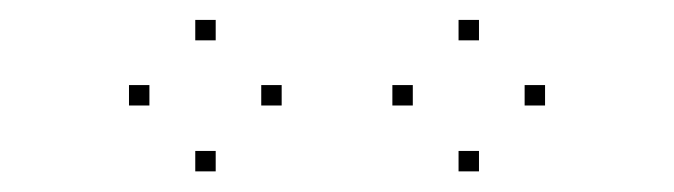

<svg xmlns="http://www.w3.org/2000/svg" viewBox="-20 -800 660 188"><path d="M255.8 -696.7V-716.7H235.8V-696.7ZM191.2 -760.5V-780.5H171.2V-760.5ZM126.3 -696.7V-716.7H106.3V-696.7ZM191.2 -632.2V-652.2H171.2V-632.2ZM513.7 -696.7V-716.7H493.7V-696.7ZM449 -760.5V-780.5H429V-760.5ZM384.2 -696.7V-716.7H364.2V-696.7ZM449 -632.2V-652.2H429V-632.2Z"/></svg>

Font: Monaspace Argon Dots Var
Style: Regular
Weight: 400
Designer: Riley Cran and the Lettermatic Team
Version: Version 1.100 (Monaspace Argon Dots)